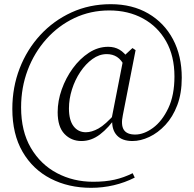

<svg xmlns="http://www.w3.org/2000/svg" viewBox="-20 -732 929 919"><path d="M370 -57Q321 -57 288.5 -91Q256 -125 256 -195Q256 -249 275.5 -304Q295 -359 328.5 -405Q362 -451 405.5 -479.5Q449 -508 498 -508Q528 -508 551.5 -494.5Q575 -481 597 -449L577 -414Q561 -446 540 -459.5Q519 -473 491 -473Q455 -473 422.5 -449.5Q390 -426 364.5 -388Q339 -350 324.5 -304Q310 -258 310 -213Q310 -157 332 -128Q354 -99 391 -99Q419 -99 451.5 -117Q484 -135 533 -190L542 -178H540Q500 -120 458.5 -88.5Q417 -57 370 -57ZM614 -57Q565 -57 540 -83.5Q515 -110 517 -157L515 -168L573 -464L614 -502L629 -492L568 -181Q558 -134 572.5 -111Q587 -88 627 -88Q669 -88 712.5 -120Q756 -152 785.5 -214Q815 -276 815 -366Q815 -464 775 -534.5Q735 -605 664.5 -643.5Q594 -682 503 -682Q413 -682 336 -645.5Q259 -609 201.5 -544.5Q144 -480 112.5 -396.5Q81 -313 81 -218Q81 -104 127.5 -24.5Q174 55 252.5 96.5Q331 138 426 138Q484 138 528.5 128Q573 118 615 97L625 118Q578 142 525 154.5Q472 167 416 167Q308 167 222.5 123Q137 79 88 -5.5Q39 -90 39 -211Q39 -314 74 -404.5Q109 -495 172.5 -564Q236 -633 322 -672.5Q408 -712 510 -712Q613 -712 689.5 -667.5Q766 -623 808 -544Q850 -465 850 -360Q850 -285 828.5 -228.5Q807 -172 771.5 -134Q736 -96 694.5 -76.5Q653 -57 614 -57Z"/></svg>

Font: Noto Serif SC ExtraLight ExtraLight
Style: Regular
Weight: 250
Version: Version 2.002-H1;hotconv 1.1.0;makeotfexe 2.6.0